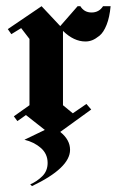

<svg xmlns="http://www.w3.org/2000/svg" viewBox="-20 -448 386 635"><path d="M265.8 -104.2 281.7 -85.8 179.2 -11.7Q211.7 14.2 211.7 47.5Q211.7 107.5 85.8 167.5L80 161.7Q101.7 152.5 119.6 135Q137.5 117.5 137.5 90.8Q137.5 60.8 115 41.2Q92.5 21.7 60.8 14.2L128.3 -18.3L65.8 -67.5L37.5 -47.5L25.8 -63.3L77.5 -100V-319.2L50 -355L17.5 -335L5.8 -351.7L117.5 -427.5L179.2 -361.7L236.7 -427.5H245.8Q258.3 -406.7 282.9 -406.7Q307.5 -406.7 320.8 -427.5H345.8Q342.5 -390.8 332.5 -365.8Q322.5 -340.8 309.2 -330Q295.8 -319.2 285 -315Q274.2 -310.8 262.5 -310.8Q224.2 -310.8 188.3 -345.8V-100L220.8 -73.3Z"/></svg>

Font: Chomsky
Style: Regular
Weight: 400
Version: Version 2.3